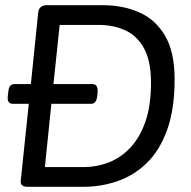

<svg xmlns="http://www.w3.org/2000/svg" viewBox="-20 -720 735 740"><path d="M87 0Q57 0 60 -24L91 -320H29Q7 -320 10 -349L12 -367Q14 -384 20 -390Q26 -396 37 -396H99L127 -670Q130 -700 160 -700H375Q454 -700 516.5 -672.5Q579 -645 616 -582.5Q653 -520 653 -415Q653 -299 624 -219Q595 -139 545 -91Q495 -43 432 -21.5Q369 0 302 0ZM153 -76H303Q352 -76 398 -93.5Q444 -111 481 -149.5Q518 -188 540 -250Q562 -312 562 -401Q562 -484 535.5 -533Q509 -582 463 -603Q417 -624 360 -624H210L186 -396H336Q359 -396 356 -364L355 -352Q352 -320 332 -320H178Z"/></svg>

Font: Asap
Style: Italic
Weight: 400
Italic angle: -6°
Designer: Pablo Cosgaya
Foundry: Omnibus-Type
Version: Version 3.001; ttfautohint (v1.8.3)